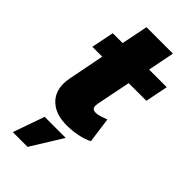

<svg xmlns="http://www.w3.org/2000/svg" viewBox="-279 -729 1031 1031"><g transform="rotate(45 236.0 -214.0)"><path d="M273 -193Q271 -179 271 -175Q271 -161 278.5 -155Q286 -149 300 -149Q314 -149 329.5 -154Q345 -159 369 -168L389 -23Q358 -7 317 1Q276 9 236 9Q157 9 111.5 -30.5Q66 -70 66 -137Q66 -159 70 -178L111 -387H36L62 -516H137L167 -667H368L338 -516H472L446 -387H312ZM121 60H281L170 239H58Z"/></g></svg>

Font: Gontserrat ExtraBold
Style: Italic
Weight: 800
Italic angle: -11.3°
Designer: Julieta Ulanovsky
Foundry: Julieta Ulanovsky
Version: Version 6.001